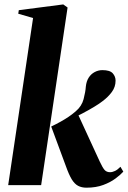

<svg xmlns="http://www.w3.org/2000/svg" viewBox="-20 -837 578 868"><path d="M17 0 129.5 -755.5 62.5 -775 65 -791 266 -817 285.5 -803 166 0ZM370.5 11.5Q349 11.5 333 3Q317 -5.5 304.2 -26.5Q291.5 -47.5 278 -85.5L211.5 -265Q234.5 -276 253.8 -286.8Q273 -297.5 289.8 -308.8Q306.5 -320 322 -333.5Q349.5 -356.5 358 -389.2Q366.5 -422 368 -445.5Q370.5 -469.5 381 -486Q391.5 -502.5 408 -511.2Q424.5 -520 443 -520Q477 -520 489.8 -505.5Q502.5 -491 502.5 -472.5Q502.5 -444 485.5 -421Q468.5 -398 443.5 -379.5Q431 -369.5 407.2 -355Q383.5 -340.5 354 -325Q324.5 -309.5 294.8 -295.5Q265 -281.5 239 -271.5L332.5 -320.5L431 -106.5Q444 -78.5 453 -68.5Q462 -58.5 477.5 -58.5Q488 -58.5 500 -64.2Q512 -70 524.5 -83L537.5 -61Q525 -47 502.2 -30Q479.5 -13 446.8 -0.8Q414 11.5 370.5 11.5Z"/></svg>

Font: Merriweather 144pt ExtraBold
Style: Italic
Weight: 800
Italic angle: -7.8°
Version: Version 2.101